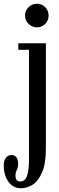

<svg xmlns="http://www.w3.org/2000/svg" viewBox="-68 -754 317 1023"><path d="M129.5 -608.5Q102.5 -608.5 84 -626.8Q65.5 -645 65.5 -671.5Q65.5 -697 84 -715.5Q102.5 -734 129.5 -734Q155 -734 173 -715.5Q191 -697 191 -671.5Q191 -645 173 -626.8Q155 -608.5 129.5 -608.5ZM44 249Q1.5 249 -23.2 214.2Q-48 179.5 -48 127Q-48 100.5 -36.2 86.2Q-24.5 72 -6.5 72Q10.5 72 19.5 84.2Q28.5 96.5 28.5 117.5Q28.5 139.5 21.5 152Q14.5 164.5 14.5 181.5Q14.5 213 39.5 213Q65 213 75.8 183.8Q86.5 154.5 86.5 97.5V-488.5H29.5V-523.5H176.5V35.5Q176.5 117 156.5 163.8Q136.5 210.5 106.2 229.8Q76 249 44 249Z"/></svg>

Font: Imbue 10pt Medium
Style: Regular
Weight: 500
Designer: Tyler Finck
Foundry: Etcetera Type Company
Version: Version 1.102; ttfautohint (v1.8.3)